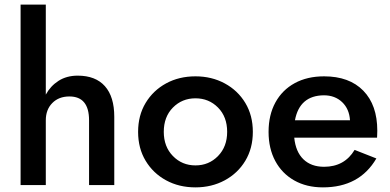

<svg xmlns="http://www.w3.org/2000/svg" viewBox="-20 -800 1686 830"><path d="M365 -280Q365 -383 280 -383Q234 -383 206 -354.5Q178 -326 178 -280V0H69V-780H178V-391Q198 -428 233 -450.5Q268 -473 316 -473Q393 -473 433.5 -427.5Q474 -382 474 -295V0H365Z M577 -230Q577 -301 609.5 -355Q642 -409 698 -439.5Q754 -470 825 -470Q895 -470 951.5 -439.5Q1008 -409 1040.5 -355Q1073 -301 1073 -230Q1073 -159 1040.5 -105Q1008 -51 951.5 -20.5Q895 10 825 10Q754 10 698 -20.5Q642 -51 609.5 -105Q577 -159 577 -230ZM688 -230Q688 -166 727.5 -125.5Q767 -85 825 -85Q883 -85 922.5 -125.5Q962 -166 962 -230Q962 -295 922.5 -335Q883 -375 825 -375Q767 -375 727.5 -335Q688 -295 688 -230Z M1376 10Q1305 10 1252 -20Q1199 -50 1170 -104Q1141 -158 1141 -230Q1141 -303 1170.5 -357Q1200 -411 1254 -440.5Q1308 -470 1381 -470Q1490 -470 1550.5 -408Q1611 -346 1611 -235Q1611 -226 1610.5 -217.5Q1610 -209 1610 -205H1252Q1258 -144 1291.5 -111.5Q1325 -79 1381 -79Q1469 -79 1513 -152L1607 -115Q1534 10 1376 10ZM1380 -388Q1275 -387 1255 -280H1493Q1490 -329 1459 -358.5Q1428 -388 1380 -388Z"/></svg>

Font: Jost* Medium
Style: Regular
Weight: 500
Version: Version 3.7